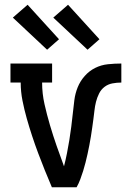

<svg xmlns="http://www.w3.org/2000/svg" viewBox="-20 -787 540 807"><path d="M198 0Q183 -35 168.5 -71Q154 -107 140.5 -143Q127 -179 115 -215.5Q103 -252 92.5 -289Q82 -326 74.5 -364Q67 -402 67 -440H24V-520H199V-440H157Q157 -394 167 -349.5Q177 -305 190 -261Q203 -217 218 -174Q233 -131 249 -88Q256 -115 261.5 -143Q267 -171 271.5 -198.5Q276 -226 279.5 -254Q283 -282 286 -310Q289 -338 292.5 -366Q296 -394 306.5 -420Q317 -446 336 -467.5Q355 -489 380 -501.5Q405 -514 433.5 -517Q462 -520 490 -520V-440Q471 -440 452.5 -436.5Q434 -433 419.5 -422Q405 -411 396.5 -394Q388 -377 383.5 -359Q379 -341 377 -322.5Q375 -304 372.5 -286Q370 -268 367.5 -249.5Q365 -231 362 -213Q359 -195 355.5 -176.5Q352 -158 348 -140Q344 -122 339.5 -104Q335 -86 329.5 -68.5Q324 -51 317.5 -33.5Q311 -16 302 0ZM348 -578 204 -713 266 -767 398 -622ZM178 -578 34 -713 96 -767 228 -622Z"/></svg>

Font: Iosevka Curly Slab Medium
Style: Regular
Weight: 500
Monospace: yes
Designer: Belleve Invis
Foundry: Belleve Invis
Version: Version 22.1.2; ttfautohint (v1.8.4)